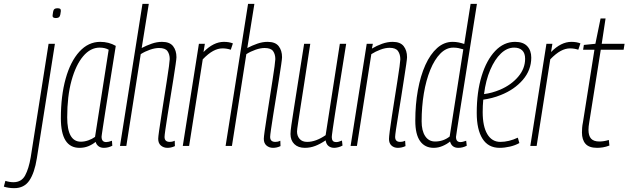

<svg xmlns="http://www.w3.org/2000/svg" viewBox="-152 -760 3273 1000"><path d="M148 -717Q156 -717 160.5 -714.5Q165 -712 165 -703Q163 -681 158 -673.5Q153 -666 138 -666Q131 -666 126 -669Q121 -672 122 -681Q124 -702 128.5 -709.5Q133 -717 148 -717ZM134 -532 40 64Q28 140 1 180Q-26 220 -78 220Q-92 220 -106 218Q-120 216 -132 212L-124 182Q-102 189 -82 189Q-40 189 -21 153.5Q-2 118 8 59L101 -532Z M389 10Q372 10 361 1.5Q350 -7 346 -21Q329 -7 308 1.5Q287 10 262 10Q165 10 165 -144Q165 -261 190 -350.5Q215 -440 261.5 -491Q308 -542 370 -542Q415 -542 451 -521Q431 -396 417.5 -311.5Q404 -227 396 -175.5Q388 -124 384 -97.5Q380 -71 378.5 -60.5Q377 -50 377 -48Q377 -20 401 -20Q413 -20 431 -27L433 -1Q412 10 389 10ZM343 -47 414 -501Q395 -512 367 -512Q319 -512 281 -467Q243 -422 220.5 -340.5Q198 -259 198 -149Q198 -22 269 -22Q288 -22 308 -29Q328 -36 343 -47Z M705 -47Q705 -21 732 -21Q737 -21 743 -22Q749 -23 758 -27L759 1Q748 6 738.5 8Q729 10 720 10Q700 10 686 -2Q672 -14 672 -37Q672 -46 676.5 -78Q681 -110 688 -154.5Q695 -199 702.5 -247.5Q710 -296 717 -340Q724 -384 728 -414.5Q732 -445 732 -452Q732 -477 720.5 -493.5Q709 -510 676 -510Q655 -510 629 -501Q603 -492 581 -478L506 0H473L590 -740H623L586 -510Q611 -523 638 -532.5Q665 -542 692 -542Q732 -542 749.5 -519.5Q767 -497 767 -462Q767 -454 762.5 -423Q758 -392 751 -347.5Q744 -303 736 -254.5Q728 -206 721 -161.5Q714 -117 709.5 -86Q705 -55 705 -47Z M915 -532 908 -489Q960 -542 1014 -542Q1041 -542 1061 -534L1050 -501Q1029 -508 1007 -508Q983 -508 958 -494.5Q933 -481 904 -451L833 0H800L884 -532Z M1255 -47Q1255 -21 1282 -21Q1287 -21 1293 -22Q1299 -23 1308 -27L1309 1Q1298 6 1288.5 8Q1279 10 1270 10Q1250 10 1236 -2Q1222 -14 1222 -37Q1222 -46 1226.5 -78Q1231 -110 1238 -154.5Q1245 -199 1252.5 -247.5Q1260 -296 1267 -340Q1274 -384 1278 -414.5Q1282 -445 1282 -452Q1282 -477 1270.5 -493.5Q1259 -510 1226 -510Q1205 -510 1179 -501Q1153 -492 1131 -478L1056 0H1023L1140 -740H1173L1136 -510Q1161 -523 1188 -532.5Q1215 -542 1242 -542Q1282 -542 1299.5 -519.5Q1317 -497 1317 -462Q1317 -454 1312.5 -423Q1308 -392 1301 -347.5Q1294 -303 1286 -254.5Q1278 -206 1271 -161.5Q1264 -117 1259.5 -86Q1255 -55 1255 -47Z M1436 10Q1401 10 1381 -9.5Q1361 -29 1361 -62Q1361 -77 1365.5 -108Q1370 -139 1378.5 -193Q1387 -247 1400 -330Q1413 -413 1432 -532H1464Q1445 -407 1432.5 -326Q1420 -245 1412.5 -197.5Q1405 -150 1401.5 -126Q1398 -102 1396.5 -91.5Q1395 -81 1395 -75Q1395 -52 1408.5 -36.5Q1422 -21 1448 -21Q1493 -21 1544 -56L1618 -532H1651Q1629 -395 1615 -307Q1601 -219 1593 -167.5Q1585 -116 1581.5 -91Q1578 -66 1577 -57.5Q1576 -49 1576 -46Q1576 -34 1581 -27Q1586 -20 1600 -20Q1611 -20 1629 -28L1632 -2Q1622 4 1609.5 7Q1597 10 1589 10Q1571 10 1559 0.5Q1547 -9 1544 -29Q1516 -10 1490 0Q1464 10 1436 10Z M1758 -532H1790L1785 -507Q1810 -522 1838 -532Q1866 -542 1893 -542Q1933 -542 1950.5 -519.5Q1968 -497 1968 -462Q1968 -454 1963.5 -423Q1959 -392 1952 -347.5Q1945 -303 1937.5 -254.5Q1930 -206 1922.5 -161.5Q1915 -117 1910.5 -86Q1906 -55 1906 -47Q1906 -21 1932 -21Q1937 -21 1943 -22Q1949 -23 1958 -27L1960 1Q1949 6 1939 8Q1929 10 1920 10Q1900 10 1887 -2Q1874 -14 1874 -36Q1874 -46 1878 -78Q1882 -110 1889 -154.5Q1896 -199 1903.5 -247.5Q1911 -296 1918 -339.5Q1925 -383 1929 -413.5Q1933 -444 1933 -451Q1933 -477 1921 -494Q1909 -511 1877 -511Q1855 -511 1829.5 -501.5Q1804 -492 1782 -478L1707 0H1674Z M2235 10Q2201 10 2192 -23Q2177 -10 2154 0Q2131 10 2107 10Q2061 10 2036 -25Q2011 -60 2011 -131Q2011 -216 2024.5 -290.5Q2038 -365 2063.5 -421.5Q2089 -478 2125 -510Q2161 -542 2205 -542Q2222 -542 2236.5 -539Q2251 -536 2266 -531L2299 -740H2332Q2301 -540 2279.5 -407.5Q2258 -275 2246 -197Q2234 -119 2228.5 -84.5Q2223 -50 2223 -47Q2223 -20 2246 -20Q2254 -20 2261.5 -22.5Q2269 -25 2276 -27L2279 -1Q2258 10 2235 10ZM2114 -23Q2157 -23 2190 -49L2261 -503Q2248 -507 2236 -509.5Q2224 -512 2209 -512Q2172 -512 2141.5 -481Q2111 -450 2089 -396Q2067 -342 2055.5 -273Q2044 -204 2044 -128Q2044 -79 2062.5 -51Q2081 -23 2114 -23Z M2553 -15Q2532 -3 2504 3.5Q2476 10 2450 10Q2391 10 2361 -37.5Q2331 -85 2331 -172Q2331 -281 2356.5 -364Q2382 -447 2427 -494.5Q2472 -542 2531 -542Q2573 -542 2594 -519.5Q2615 -497 2615 -460Q2615 -395 2571 -344Q2527 -293 2456 -265Q2434 -256 2410.5 -250Q2387 -244 2365 -241Q2362 -209 2362 -176Q2362 -102 2386 -61.5Q2410 -21 2454 -21Q2498 -21 2545 -43ZM2526 -512Q2489 -512 2457 -481.5Q2425 -451 2401.5 -396.5Q2378 -342 2369 -270Q2410 -275 2453 -293Q2511 -318 2547 -360.5Q2583 -403 2583 -454Q2583 -483 2568 -497.5Q2553 -512 2526 -512Z M2725 -532 2718 -489Q2770 -542 2824 -542Q2851 -542 2871 -534L2860 -501Q2839 -508 2817 -508Q2793 -508 2768 -494.5Q2743 -481 2714 -451L2643 0H2610L2694 -532Z M3019 -31 3022 -2Q3004 5 2988 7.5Q2972 10 2958 10Q2916 10 2897.5 -11Q2879 -32 2879 -70Q2879 -81 2880 -94.5Q2881 -108 2884 -122L2944 -501H2885L2889 -526L2949 -532L2976 -664H3002L2982 -532H3101L3096 -501H2977L2917 -123Q2915 -112 2914 -102Q2913 -92 2913 -84Q2913 -53 2926.5 -38Q2940 -23 2970 -23Q2981 -23 2993.5 -25Q3006 -27 3019 -31Z"/></svg>

Font: Georama Condensed ExtraLight
Style: Italic
Weight: 200
Width: 3
Italic angle: -9°
Designer: Jean-Baptiste Levee
Foundry: Production Type
Version: Version 1.000